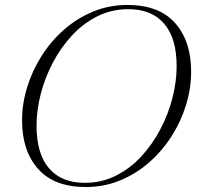

<svg xmlns="http://www.w3.org/2000/svg" viewBox="-20 -745 799 775"><path d="M751.5 -456Q751.5 -388.5 731 -321.5Q710.5 -254.5 672.2 -194.8Q634 -135 581.5 -89Q529 -43 464.2 -16.5Q399.5 10 326.5 10Q199 10 134 -63Q69 -136 69 -259Q69 -326.5 89.8 -393.5Q110.5 -460.5 148.5 -520.2Q186.5 -580 239.2 -626Q292 -672 356.5 -698.5Q421 -725 494 -725Q622 -725 686.8 -652Q751.5 -579 751.5 -456ZM127.5 -237.5Q127.5 -124 178 -65.5Q228.5 -7 322.5 -7Q390 -7 447.5 -35.8Q505 -64.5 550.2 -113.5Q595.5 -162.5 627.5 -223.5Q659.5 -284.5 676.2 -350.2Q693 -416 693 -477.5Q693 -591 642.5 -649.5Q592 -708 498 -708Q430.5 -708 373 -679.2Q315.5 -650.5 270.2 -601.5Q225 -552.5 193 -491.5Q161 -430.5 144.2 -364.8Q127.5 -299 127.5 -237.5Z"/></svg>

Font: Newsreader 72pt Light
Style: Italic
Weight: 300
Italic angle: -17°
Designer: Hugues Gentile
Foundry: Production Type
Version: Version 1.003; ttfautohint (v1.8.3)